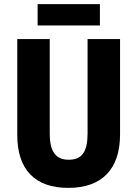

<svg xmlns="http://www.w3.org/2000/svg" viewBox="-20 -904 667 934"><path d="M466 -884H163V-780H466ZM564 -250V-714H406V-255C406 -164 378 -127 314 -127C253 -127 222 -164 222 -254V-714H64V-247C64 -78 151 10 312 10C478 10 564 -83 564 -250Z"/></svg>

Font: Noto Sans Khmer UI Condensed ExtraBold
Style: Regular
Weight: 800
Width: 3
Designer: Danh Hong and the Monotype Design Team
Foundry: Monotype Imaging Inc.
Version: Version 2.002